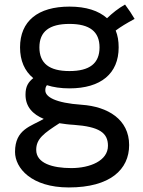

<svg xmlns="http://www.w3.org/2000/svg" viewBox="-20 -545 630 843"><path d="M282 278C464 278 547 199 547 92C547 -21 453 -77 339 -85C222 -93 179 -120 179 -148C179 -157 180 -163 186 -171C214 -162 247 -157 285 -157C423 -157 501 -222 501 -337C501 -365 497 -389 488 -411C511 -428 534 -442 571 -462C558 -484 547 -501 529 -525C499 -508 474 -488 450 -465C413 -498 358 -516 285 -516C146 -516 68 -452 68 -337C68 -279 88 -233 126 -202C104 -184 92 -166 92 -129C92 -76 124 -43 172 -23C116 10 46 22 46 122C46 193 118 278 282 278ZM139 113C139 64 173 40 241 -4C261 -1 281 2 303 3C416 11 454 38 454 95C454 161 375 193 293 193C211 193 139 172 139 113ZM153 -337C153 -406 196 -440 285 -440C374 -440 417 -406 417 -337C417 -267 374 -233 285 -233C196 -233 153 -267 153 -337Z"/></svg>

Font: Hibana 45 SubMedium
Style: Regular
Weight: 500
Width: 6
Designer: pygmalion
Foundry: ybstudio
Version: Version 2021.007;FEAKit 1.0